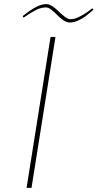

<svg xmlns="http://www.w3.org/2000/svg" viewBox="-20 -911 473 931"><path d="M317.9 -801.8Q304.2 -801.8 287.1 -813Q270 -824.7 257.3 -838.4Q244.1 -852.1 229 -863.8Q214.4 -875 203.1 -875Q187 -875 167.5 -868.7Q158.2 -865.2 137.7 -853Q134.3 -851.1 131.8 -850.1Q131.3 -849.6 130.4 -849.1Q128.4 -847.7 124.5 -845.2Q119.6 -842.3 112.8 -837.9L94.2 -825.2L89.8 -833Q115.7 -853 129.9 -862.3Q144 -872.1 165 -881.8Q187 -891.1 205.1 -891.1Q218.3 -891.1 235.4 -879.9Q252 -868.2 265.6 -854.5Q279.8 -840.8 294.9 -829.1Q310.1 -817.9 320.8 -817.9Q326.7 -817.9 333 -818.8Q334 -818.8 334.5 -818.8Q341.3 -819.8 356 -825.7L360.4 -827.6Q365.7 -829.6 373 -834Q377 -835.9 379.4 -837.9Q382.8 -839.8 385.3 -840.8Q388.7 -842.8 394.5 -846.7Q396.5 -847.7 397.9 -848.6Q406.2 -854.5 408.2 -856Q410.6 -858.4 414.1 -860.4Q427.2 -869.6 428.2 -871.1L433.1 -863.8Q419.9 -853 410.2 -844.7Q400.4 -836.9 394 -831.5Q380.4 -821.3 358.9 -811.5Q337.9 -801.8 317.9 -801.8ZM132.8 0H108.9L225.1 -731.9H249Z"/></svg>

Font: Squarion Thin
Style: Italic
Weight: 100
Designer: Natanael Gama
Version: Version 1.00;September 12, 2019;FontCreator 11.5.0.2425 64-b